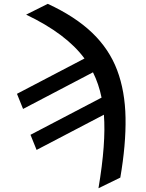

<svg xmlns="http://www.w3.org/2000/svg" viewBox="-20 -785 774 1018"><path d="M118.6 -707.4 233.3 -764.6Q378.9 -697.4 469.1 -610.8Q559.3 -524.1 601.2 -412.8Q643.1 -301.5 645.6 -160.3Q648.1 -19.2 617.9 156.6L502.1 213.1Q542.6 -26.6 530.9 -176.8L174 9.9L141.7 -70.3L518.5 -267.4Q503.6 -340.2 473 -401.6L102.3 -207.4L70 -287.6L427.9 -474.8Q332 -605.5 118.6 -707.4Z"/></svg>

Font: Karasuma Gothic
Style: Medium Italic
Weight: 500
Italic angle: 9.39998°
Designer: Rasmus Andersson / Ryoko Nishizuka
Foundry: Genbu
Version: Version 1.00